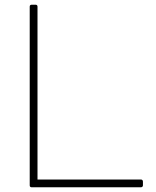

<svg xmlns="http://www.w3.org/2000/svg" viewBox="-20 -781 662 814"><path d="M577 -20H139V-753C139 -758 136 -761 131 -761H114C109 -761 106 -758 106 -753V5C106 10 109 13 114 13H577C582 13 586 10 586 5V-11C586 -17 582 -20 577 -20Z"/></svg>

Font: LINE Seed JP_OTF Thin
Style: Regular
Weight: 250
Designer: LY Corporation & Fontrix & Fontworks
Version: Version 1.007